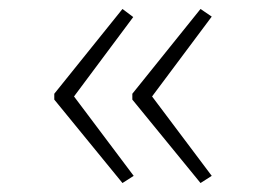

<svg xmlns="http://www.w3.org/2000/svg" viewBox="-20 -485 603 428"><path d="M427 -77 452 -93 319 -270 452 -448 427 -465 275 -276V-263ZM253 -77 278 -93 145 -270 277 -447 253 -465 101 -276V-263Z"/></svg>

Font: Noto Sans Mono SemiCondensed ExtraLight
Style: Regular
Weight: 200
Width: 4
Designer: Monotype Design Team
Foundry: Monotype Imaging Inc.
Version: Version 2.014